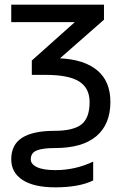

<svg xmlns="http://www.w3.org/2000/svg" viewBox="-20 -556 538 816"><path d="M215.8 167Q299.8 167 376 130.9V210.9Q316.4 240.2 214.8 240.2Q124.5 240.2 76.2 209Q27.8 177.7 27.8 121.1Q27.8 58.6 74.2 29.3Q120.6 0 211.9 0Q291.5 0 326.2 -27.3Q360.8 -54.7 360.8 -122.1Q360.8 -181.6 316.4 -209.7Q272 -237.8 173.8 -237.8H115.2V-298.8L297.9 -461.9H27.8V-536.1H421.9V-472.2L234.9 -308.1Q338.4 -303.2 393.8 -256.6Q449.2 -210 449.2 -123Q449.2 -27.8 389.6 22.7Q330.1 73.2 213.9 73.2Q161.1 73.2 136 83.5Q110.8 93.8 110.8 121.1Q110.8 142.1 137.5 154.5Q164.1 167 215.8 167Z"/></svg>

Font: Noto Sans Southeast Asian
Style: Regular
Weight: 400
Designer: Monotype Design Team
Foundry: Monotype Imaging Inc.
Version: Version 1.06 uh; ttfautohint (v1.4.1)